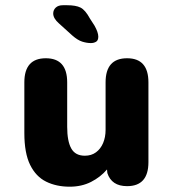

<svg xmlns="http://www.w3.org/2000/svg" viewBox="-20 -704 659 735"><path d="M155.4 -481Q237.2 -481 237.2 -388.8V-218.7Q237.2 -163.5 252.8 -135.7Q268.3 -107.9 304.9 -107.9Q329.8 -107.9 347.4 -120.9Q365.1 -133.8 374.7 -156.4Q384.2 -179 384.2 -206.8V-388.8Q384.2 -481 466.5 -481Q548.2 -481 548.2 -388.8V-83.2Q548.2 8.6 466.5 8.6Q407.2 8.6 390.9 -41.6L389.7 -55.3Q364.8 -26.1 328.7 -7.7Q292.6 10.7 246.8 10.7Q195.9 10.7 156.7 -8.6Q117.4 -27.9 95.3 -72.9Q73.2 -117.9 73.2 -194.6V-388.8Q73.2 -481 155.4 -481ZM328 -539.1Q312.4 -539.1 294.8 -544.6Q277.2 -550.2 256.7 -568.2L205.6 -614.4Q183.7 -633.7 183.7 -652.2Q183.7 -665.8 193.4 -674.9Q203.2 -684 220.8 -684H236.7Q270.2 -684 288.2 -675Q306.3 -666.1 324.1 -633.3L341.8 -605.8Q356.3 -580.1 356.3 -563.7Q356.3 -549.2 347.8 -544.2Q339.2 -539.1 328 -539.1Z"/></svg>

Font: Sono ExtraLight
Style: Regular
Weight: 200
Designer: Tyler Finck
Foundry: Tyler Finck
Version: Version 2.112